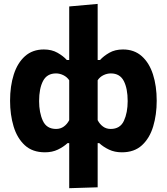

<svg xmlns="http://www.w3.org/2000/svg" viewBox="-20 -766 853 982"><path d="M334 196.5V-34H325.5Q304.5 -14.5 275.8 -0.8Q247 13 210 13Q146 13 106.8 -23.2Q67.5 -59.5 49.5 -119.5Q31.5 -179.5 31.5 -250.5Q31.5 -326 50.5 -385.2Q69.5 -444.5 108 -478.8Q146.5 -513 204.5 -513Q244.5 -513 274 -496.2Q303.5 -479.5 322 -459H334V-733L479.5 -746V-459H491.5Q510 -479.5 539.2 -496.2Q568.5 -513 609 -513Q666.5 -513 705 -478.8Q743.5 -444.5 762.5 -385.2Q781.5 -326 781.5 -250.5Q781.5 -179.5 763.5 -119.5Q745.5 -59.5 706.2 -23.2Q667 13 603.5 13Q566.5 13 537.5 -0.8Q508.5 -14.5 487.5 -34H479.5V192ZM267 -106.5Q289.5 -106.5 306.5 -118.8Q323.5 -131 334 -151.5V-355.5Q322.5 -372.5 304 -381.5Q285.5 -390.5 266.5 -390.5Q220.5 -390.5 200.2 -352Q180 -313.5 180 -249Q180 -190 199.2 -148.2Q218.5 -106.5 267 -106.5ZM546 -106.5Q594.5 -106.5 613.8 -148.2Q633 -190 633 -249Q633 -313.5 613 -352Q593 -390.5 547 -390.5Q527.5 -390.5 509 -381.5Q490.5 -372.5 479.5 -355.5V-151.5Q490 -131 506.8 -118.8Q523.5 -106.5 546 -106.5Z"/></svg>

Font: Heraclito
Style: Bold
Weight: 700
Designer: Kostas Bartsokas (font) & Cristiano Sobral (main changes)
Foundry: Kostas Bartsokas (font) & Cristiano Sobral (main changes)
Version: Version 1.00;July 8, 2020;FontCreator 13.0.0.2655 64-bit